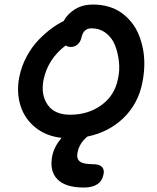

<svg xmlns="http://www.w3.org/2000/svg" viewBox="-20 -652 700 855"><path d="M353 183.1Q271 183.1 235.1 145.8Q199.2 108.4 212.9 41Q221.2 1 253.9 -38.1Q184.6 -45.9 136.7 -85Q88.9 -124 70.8 -182.9Q52.7 -241.7 65.9 -309.1Q75.7 -357.9 99.1 -401.1Q122.6 -444.3 152.1 -474.6Q181.6 -504.9 209.2 -525.1Q236.8 -545.4 263.2 -558.1Q281.2 -591.3 315.2 -611.6Q349.1 -631.8 394 -631.8Q431.6 -631.8 464.4 -622.1Q497.1 -612.3 522 -594.2Q546.9 -576.2 566.7 -551.3Q586.4 -526.4 598.6 -495.8Q610.8 -465.3 617.2 -431.2Q623.5 -397 622.6 -359.4Q621.6 -321.8 613.8 -283.2Q595.2 -189.9 530 -126.7Q464.8 -63.5 369.1 -43.9Q332.5 -13.7 325.2 27.8Q319.8 53.7 334.7 66.4Q349.6 79.1 392.1 79.1Q422.9 79.1 434.3 91.6Q445.8 104 440.9 125Q429.7 183.1 353 183.1ZM173.8 -295.9Q161.1 -230.5 191.9 -185.8Q222.7 -141.1 292 -141.1Q373 -141.1 431.9 -184.1Q490.7 -227.1 504.9 -298.8Q514.2 -338.4 509.5 -378.7Q504.9 -418.9 491.7 -451.7Q478.5 -484.4 451.2 -505.1Q423.8 -525.9 387.2 -525.9Q351.6 -525.9 342.8 -484.9Q338.4 -464.8 325.2 -453.9Q312 -442.9 295.9 -442.9Q283.2 -442.9 272 -449.2Q192.9 -389.2 173.8 -295.9Z"/></svg>

Font: Shantell Sans Irregular
Style: Italic
Weight: 500
Italic angle: -11.31°
Designer: Stephen Nixon, Anya Danilova, Shantell Martin
Foundry: Arrow Type
Version: Version 1.006;[9816181b4]